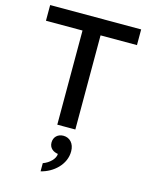

<svg xmlns="http://www.w3.org/2000/svg" viewBox="-144 -789 917 1182"><g transform="rotate(15 315.0 -198.0)"><path d="M25 -700V-600H258V0H373V-600H605V-700ZM313 56C277 56 252 80 252 115C252 151 279 169 308 173C308 204 273 238 233 252V304C310 286 384 221 383 136C383 88 354 56 313 56Z"/></g></svg>

Font: Goli Medium
Style: Regular
Weight: 500
Designer: jaikishan Patel
Foundry: MagicType
Version: Version 1.000;Glyphs 3.2 (3242)